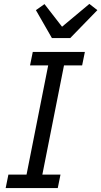

<svg xmlns="http://www.w3.org/2000/svg" viewBox="-20 -964 519 984"><path d="M276 0H9L23 -69H116L227 -629H134L148 -698H415L401 -629H308L197 -69H290ZM340 -769H246L164 -912L208 -943L298 -827L438 -944L479 -912Z"/></svg>

Font: IBM Plex Sans
Style: Italic
Weight: 400
Italic angle: -11.31°
Designer: Mike Abbink, Paul van der Laan, Pieter van Rosmalen
Foundry: Bold Monday
Version: Version 3.201